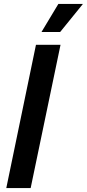

<svg xmlns="http://www.w3.org/2000/svg" viewBox="-20 -957 442 977"><path d="M12 0 163 -729H288L136 0ZM191 -794 277 -937H402L286 -794Z"/></svg>

Font: Mona Sans ExtraLight SemiBold
Style: Italic
Weight: 600
Italic angle: -11.6951°
Version: Version 2.000